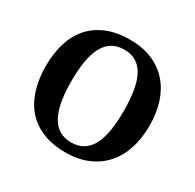

<svg xmlns="http://www.w3.org/2000/svg" viewBox="-158 -900 1104 1085"><g transform="rotate(30 393.5 -357.5)"><path d="M731.9 -357.9Q731.9 -275.4 709.7 -207.5Q687.5 -139.6 644.3 -91.3Q601.1 -43 538.3 -16.6Q475.6 9.8 394 9.8Q308.6 9.8 244.9 -16.6Q181.2 -43 139.2 -91.3Q97.2 -139.6 76.2 -207.8Q55.2 -275.9 55.2 -358.9Q55.2 -441.9 76.2 -509.5Q97.2 -577.1 139.4 -625Q181.6 -672.9 245.4 -699Q309.1 -725.1 395 -725.1Q476.1 -725.1 538.8 -699Q601.6 -672.9 644.5 -624.8Q687.5 -576.7 709.7 -509Q731.9 -441.4 731.9 -357.9ZM223.1 -357.9Q223.1 -286.1 232.4 -230Q241.7 -173.8 262.2 -135Q282.7 -96.2 315.2 -75.7Q347.7 -55.2 394 -55.2Q440.9 -55.2 473.4 -75.7Q505.9 -96.2 525.9 -135Q545.9 -173.8 554.9 -230Q564 -286.1 564 -357.9Q564 -429.7 554.9 -485.8Q545.9 -542 525.9 -580.8Q505.9 -619.6 473.6 -639.9Q441.4 -660.2 395 -660.2Q348.1 -660.2 315.4 -639.9Q282.7 -619.6 262.2 -580.8Q241.7 -542 232.4 -485.8Q223.1 -429.7 223.1 -357.9Z"/></g></svg>

Font: Droid Serif
Style: Bold
Weight: 700
Designer: Monotype Design team
Foundry: Monotype Imaging Inc.
Version: Version 1.03